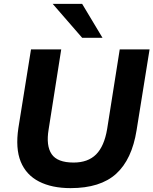

<svg xmlns="http://www.w3.org/2000/svg" viewBox="-20 -960 792 991"><path d="M344 11Q248 11 181.5 -23Q115 -57 87 -125.5Q59 -194 75 -300L140 -705H296L231 -292Q217 -208 246.5 -164.5Q276 -121 360 -121Q434 -121 476 -163Q518 -205 533 -294L598 -705H752L685 -288Q661 -137 579.5 -63Q498 11 344 11ZM404 -765 252 -940H404L509 -765Z"/></svg>

Font: Mulish ExtraBold
Style: Italic
Weight: 800
Italic angle: -9°
Designer: Vernon Adams
Foundry: Vernon Adams
Version: Version 3.603; ttfautohint (v1.8.3)